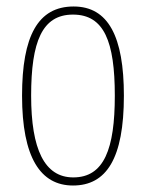

<svg xmlns="http://www.w3.org/2000/svg" viewBox="-20 -562 450 592"><path d="M205 10C308 10 362 -73 362 -267C362 -449 314 -542 207 -542C97 -542 48 -451 48 -267C48 -76 105 10 205 10ZM206 -15C117 -15 76 -102 76 -267C76 -434 110 -517 205 -517C301 -517 334 -434 334 -267C334 -103 301 -15 206 -15Z"/></svg>

Font: Noto Serif Sinhala ExtraCondensed Thin
Style: Regular
Weight: 100
Width: 2
Designer: Jelle Bosma - Monotype Design Team
Foundry: Monotype Imaging Inc.
Version: Version 2.007